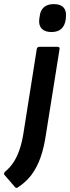

<svg xmlns="http://www.w3.org/2000/svg" viewBox="-74 -720 342 935"><path d="M105 -481Q107 -492 118 -492H206Q218 -492 216 -481L150 -67Q141 -4 124 45Q107 94 80 130.5Q53 167 12 193Q5 198 -1 191L-52 132Q-58 125 -49 116Q-25 96 -8 70Q9 44 21 9Q33 -26 40 -70ZM177 -564Q145 -564 129.5 -580Q114 -596 117 -625L119 -639Q122 -669 139.5 -684.5Q157 -700 188 -700Q220 -700 235 -684Q250 -668 247 -639L246 -625Q242 -596 225 -580Q208 -564 177 -564Z"/></svg>

Font: Sofia Sans Semi Condensed
Style: Bold Italic
Weight: 700
Italic angle: -9°
Version: Version 4.100